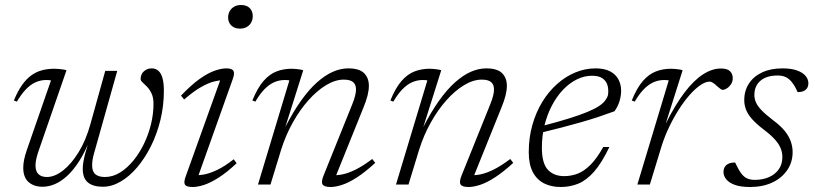

<svg xmlns="http://www.w3.org/2000/svg" viewBox="-20 -738 3261 768"><path d="M401 -454.5H449L357 -127.5Q352.5 -112.5 350.5 -99.8Q348.5 -87 348.5 -77Q348.5 -52 361.5 -41Q374.5 -30 399.5 -30Q431 -30 459.5 -47.5Q488 -65 512.5 -94.5Q537 -124 555.5 -162Q574 -200 584 -241.2Q594 -282.5 594 -323Q594 -347.5 586.2 -364Q578.5 -380.5 568.2 -391Q558 -401.5 550.2 -408.5Q542.5 -415.5 542.5 -421.5Q542.5 -441.5 555.8 -453Q569 -464.5 586.5 -464.5Q602.5 -464.5 613.2 -455.2Q624 -446 629.8 -426.2Q635.5 -406.5 635.5 -374.5Q635.5 -315 621.8 -258.5Q608 -202 583.8 -153.5Q559.5 -105 528.5 -68.5Q497.5 -32 462.2 -11.5Q427 9 391.5 9Q352.5 9 331.8 -8Q311 -25 311 -63Q311 -75.5 313.5 -90.2Q316 -105 320.5 -122.5L338 -183H341Q320.5 -130.5 296.8 -93.5Q273 -56.5 248.2 -34Q223.5 -11.5 198.8 -1.2Q174 9 150.5 9Q115.5 9 94.2 -9.8Q73 -28.5 73 -67Q73 -96.5 86.5 -135.5L184 -416.5Q180.5 -417 176 -417.5Q171.5 -418 165.5 -418Q142.5 -418 122 -408.8Q101.5 -399.5 83.2 -380.2Q65 -361 47.5 -331.5L35.5 -336Q51 -374 68.8 -398.8Q86.5 -423.5 106.5 -437.5Q126.5 -451.5 149 -457.2Q171.5 -463 197 -463Q205.5 -463 214.2 -462.2Q223 -461.5 231.5 -460.2Q240 -459 246 -457L132 -127.5Q127 -112 124.5 -99.2Q122 -86.5 122 -76Q122 -53 133.8 -41.5Q145.5 -30 167.5 -30Q198.5 -30 231.8 -55.8Q265 -81.5 294.2 -128.8Q323.5 -176 341.5 -241Z M722.5 -31.5 866 -431.5 879.5 -417Q861 -418 837.2 -412.2Q813.5 -406.5 783.8 -389.5Q754 -372.5 716.5 -340L704 -355.5Q745.5 -399 779.2 -422.8Q813 -446.5 839.5 -455.5Q866 -464.5 884.5 -464.5Q907.5 -464.5 913.5 -455Q919.5 -445.5 911.5 -423L768 -20L755.5 -37.5Q773.5 -36 796.8 -40.2Q820 -44.5 849.2 -58.5Q878.5 -72.5 915 -101L926.5 -85Q887 -48 854.2 -27.2Q821.5 -6.5 795.8 1.8Q770 10 751 10Q726 10 720 0.8Q714 -8.5 722.5 -31.5ZM892.5 -668Q892.5 -682.5 899 -693.8Q905.5 -705 917 -711.5Q928.5 -718 944.5 -718Q966.5 -718 978.8 -705.8Q991 -693.5 991 -674Q991 -659.5 984.8 -648Q978.5 -636.5 967 -630Q955.5 -623.5 939.5 -623.5Q918 -623.5 905.2 -636Q892.5 -648.5 892.5 -668Z M1001.5 -331.5 989.5 -336Q1010 -386.5 1034 -414Q1058 -441.5 1086 -452.2Q1114 -463 1146 -463Q1154.5 -463 1162.8 -462.2Q1171 -461.5 1179 -460.2Q1187 -459 1193 -457L1120.5 -227.5H1120Q1152 -290 1184 -335Q1216 -380 1248 -408.5Q1280 -437 1311.2 -450.8Q1342.5 -464.5 1373 -464.5Q1417 -464.5 1436.2 -445.5Q1455.5 -426.5 1455.5 -394.5Q1455.5 -377 1450 -355.2Q1444.5 -333.5 1433.5 -307L1318 -20.5L1310 -37.5Q1328.5 -36 1351.2 -40.8Q1374 -45.5 1403.2 -60Q1432.5 -74.5 1469 -102L1481 -86.5Q1440.5 -49.5 1407.5 -28.2Q1374.5 -7 1348.2 1.5Q1322 10 1302 10Q1276.5 10 1270.2 -0.5Q1264 -11 1274.5 -36.5L1388.5 -319.5Q1396.5 -339 1400.2 -354Q1404 -369 1404 -380Q1404 -400 1392.2 -409.8Q1380.5 -419.5 1355 -419.5Q1321 -419.5 1284.5 -397.5Q1248 -375.5 1213.5 -336.8Q1179 -298 1150.8 -247.2Q1122.5 -196.5 1104.5 -139L1062 0H1012L1137.5 -416.5Q1134.5 -417 1130 -417.5Q1125.5 -418 1119.5 -418Q1096.5 -418 1076 -408.8Q1055.5 -399.5 1037 -380.2Q1018.5 -361 1001.5 -331.5Z M1553.5 -331.5 1541.5 -336Q1562 -386.5 1586 -414Q1610 -441.5 1638 -452.2Q1666 -463 1698 -463Q1706.5 -463 1714.8 -462.2Q1723 -461.5 1731 -460.2Q1739 -459 1745 -457L1672.5 -227.5H1672Q1704 -290 1736 -335Q1768 -380 1800 -408.5Q1832 -437 1863.2 -450.8Q1894.5 -464.5 1925 -464.5Q1969 -464.5 1988.2 -445.5Q2007.5 -426.5 2007.5 -394.5Q2007.5 -377 2002 -355.2Q1996.5 -333.5 1985.5 -307L1870 -20.5L1862 -37.5Q1880.5 -36 1903.2 -40.8Q1926 -45.5 1955.2 -60Q1984.5 -74.5 2021 -102L2033 -86.5Q1992.5 -49.5 1959.5 -28.2Q1926.5 -7 1900.2 1.5Q1874 10 1854 10Q1828.5 10 1822.2 -0.5Q1816 -11 1826.5 -36.5L1940.5 -319.5Q1948.5 -339 1952.2 -354Q1956 -369 1956 -380Q1956 -400 1944.2 -409.8Q1932.5 -419.5 1907 -419.5Q1873 -419.5 1836.5 -397.5Q1800 -375.5 1765.5 -336.8Q1731 -298 1702.8 -247.2Q1674.5 -196.5 1656.5 -139L1614 0H1564L1689.5 -416.5Q1686.5 -417 1682 -417.5Q1677.5 -418 1671.5 -418Q1648.5 -418 1628 -408.8Q1607.5 -399.5 1589 -380.2Q1570.5 -361 1553.5 -331.5Z M2348 -435Q2316.5 -435 2287 -420.2Q2257.5 -405.5 2232.2 -379Q2207 -352.5 2188 -316.5Q2169 -280.5 2158.2 -237.5Q2147.5 -194.5 2147.5 -147.5Q2147.5 -84.5 2171.5 -59Q2195.5 -33.5 2237 -33.5Q2264.5 -33.5 2290.2 -43.2Q2316 -53 2341.5 -78.2Q2367 -103.5 2393 -150H2417.5Q2387 -86 2356.2 -51.2Q2325.5 -16.5 2292.8 -3.2Q2260 10 2222.5 10Q2185 10 2156.2 -4.5Q2127.5 -19 2111.2 -49.8Q2095 -80.5 2095 -129Q2095 -187 2109.5 -238.2Q2124 -289.5 2149.5 -331Q2175 -372.5 2209 -402.5Q2243 -432.5 2282 -448.5Q2321 -464.5 2362 -464.5Q2397.5 -464.5 2420 -452.8Q2442.5 -441 2453.5 -420.8Q2464.5 -400.5 2464.5 -375Q2464.5 -354 2457.8 -332.5Q2451 -311 2438 -293Q2407 -281.5 2373 -270.2Q2339 -259 2302.2 -248.5Q2265.5 -238 2226.2 -227.8Q2187 -217.5 2145 -207.5L2146.5 -233.5Q2210.5 -250 2255.2 -264Q2300 -278 2329 -290Q2358 -302 2374.8 -313Q2391.5 -324 2400 -335Q2408.5 -346 2412 -358Q2415 -379.5 2410 -396.8Q2405 -414 2390.2 -424.5Q2375.5 -435 2348 -435Z M2655 -416.5Q2652 -417 2647.5 -417.5Q2643 -418 2637 -418Q2614 -418 2593.5 -408.8Q2573 -399.5 2554.5 -380.2Q2536 -361 2519 -331.5L2507 -336Q2527.5 -386.5 2551.5 -414Q2575.5 -441.5 2603.5 -452.2Q2631.5 -463 2663.5 -463Q2672 -463 2680.5 -462.2Q2689 -461.5 2697 -460.2Q2705 -459 2710.5 -457L2643.5 -245.5H2644Q2681.5 -320 2718.5 -368.5Q2755.5 -417 2792 -440.5Q2828.5 -464 2863.5 -464Q2889 -464 2900 -453.2Q2911 -442.5 2911 -425.5Q2911 -411.5 2904 -401Q2897 -390.5 2887.5 -384.5Q2878 -378.5 2870 -378.5Q2867 -378.5 2861 -383Q2855 -387.5 2847.5 -394Q2840.5 -401 2832.8 -406.2Q2825 -411.5 2818.5 -411.5Q2802 -411.5 2781.2 -397.2Q2760.5 -383 2738.2 -357.8Q2716 -332.5 2695 -299.5Q2674 -266.5 2656.2 -229.2Q2638.5 -192 2626.5 -154L2579.5 0H2529.5Z M2920.5 -88Q2925.5 -78.5 2930.8 -67.5Q2936 -56.5 2946 -43Q2956 -30 2968.8 -24.2Q2981.5 -18.5 2999 -18.5Q3032 -18.5 3057 -30Q3082 -41.5 3095.8 -61.8Q3109.5 -82 3109.5 -109.5Q3109.5 -127 3103.2 -143.5Q3097 -160 3081 -178.5Q3065 -197 3034.5 -220Q3004.5 -243 2987.5 -262.5Q2970.5 -282 2963.8 -300.2Q2957 -318.5 2957 -337Q2957 -375.5 2975.8 -404Q2994.5 -432.5 3028.8 -448.5Q3063 -464.5 3110 -464.5Q3145 -464.5 3168 -456.2Q3191 -448 3202.2 -434.5Q3213.5 -421 3213.5 -405Q3213.5 -394.5 3208.8 -386.2Q3204 -378 3194.5 -373.8Q3185 -369.5 3170.5 -369.5Q3166.5 -377.5 3161.5 -388Q3156.5 -398.5 3146.5 -410.5Q3136.5 -423 3123 -429.5Q3109.5 -436 3091 -436Q3046.5 -436 3022 -415.2Q2997.5 -394.5 2997.5 -358Q2997.5 -343 3003.8 -328.5Q3010 -314 3026.2 -297Q3042.5 -280 3072.5 -257Q3103 -234.5 3119.8 -213.2Q3136.5 -192 3143.5 -171.2Q3150.5 -150.5 3150.5 -129.5Q3150.5 -89.5 3129.2 -58Q3108 -26.5 3069.8 -8.2Q3031.5 10 2980 10Q2942.5 10 2919.2 1.5Q2896 -7 2885 -20.8Q2874 -34.5 2874 -49.5Q2874 -61.5 2879 -70Q2884 -78.5 2894.2 -83.2Q2904.5 -88 2920.5 -88Z"/></svg>

Font: Newsreader Light
Style: Italic
Weight: 300
Italic angle: -17°
Designer: Hugues Gentile
Foundry: Production Type
Version: Version 1.003